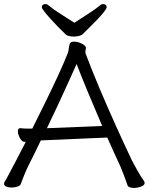

<svg xmlns="http://www.w3.org/2000/svg" viewBox="-21 -916 732 945"><path d="M345 -804Q380 -827 414 -848.5Q448 -870 473 -891Q478 -896 486 -896Q504 -896 504 -880Q504 -874 490.5 -857Q477 -840 457 -819Q437 -798 417.5 -779Q398 -760 386 -748Q380 -742 367.5 -739Q355 -736 342 -736Q330 -736 319.5 -738.5Q309 -741 304 -745Q286 -762 265.5 -783Q245 -804 226.5 -824.5Q208 -845 196.5 -860Q185 -875 185 -880Q185 -896 203 -896Q211 -896 216 -891Q241 -870 275.5 -848.5Q310 -827 345 -804ZM99 -218Q87 -218 77 -236.5Q67 -255 67 -270Q67 -285 78 -285H80Q89 -284 98 -283.5Q107 -283 119 -283H138Q172 -351 206 -420.5Q240 -490 268 -551Q296 -612 312 -653Q316 -662 318 -680.5Q320 -699 325 -705Q330 -711 344 -711Q361 -711 379 -702.5Q397 -694 401 -684Q401 -683 401.5 -682Q402 -681 402 -680Q402 -676 400.5 -670.5Q399 -665 399 -660Q399 -655 400 -653Q429 -576 467.5 -484.5Q506 -393 548 -300Q590 -207 629 -125Q637 -109 654 -79Q671 -49 687 -26Q689 -23 690 -20.5Q691 -18 691 -16Q691 -4 673 2.5Q655 9 638 9Q627 9 618 6Q609 3 607 -3Q601 -21 590 -50.5Q579 -80 571 -98Q556 -130 540 -165.5Q524 -201 507 -239Q507 -239 483.5 -238Q460 -237 423 -235.5Q386 -234 344.5 -232Q303 -230 265.5 -228.5Q228 -227 204.5 -226Q181 -225 180 -225Q164 -191 148 -159Q132 -127 118 -99Q110 -83 98.5 -55Q87 -27 81 -10Q78 -2 64.5 2.5Q51 7 36 7Q22 7 10.5 2.5Q-1 -2 -1 -12Q-1 -18 3 -23Q7 -29 11 -36.5Q15 -44 24.5 -62Q34 -80 53.5 -116.5Q73 -153 106 -218ZM482 -296Q445 -382 411 -464Q377 -546 356 -601Q339 -563 315.5 -511Q292 -459 265 -401Q238 -343 210 -285Z"/></svg>

Font: Moon Stars Kai HW
Style: Regular
Weight: 400
Designer: GuiWonder
Version: Version 1.101